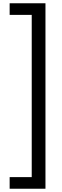

<svg xmlns="http://www.w3.org/2000/svg" viewBox="-20 -886 377 1174"><path d="M39 197H174V-795H39V-866H258V268H39Z"/></svg>

Font: Noto Sans Telugu UI SemiCondensed
Style: Regular
Weight: 400
Width: 4
Designer: Jelle Bosma - Monotype Design Team
Foundry: Monotype Imaging Inc.
Version: Version 2.005; ttfautohint (v1.8.4.7-5d5b)